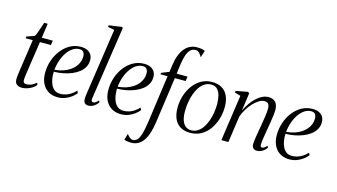

<svg xmlns="http://www.w3.org/2000/svg" viewBox="-111 -1220 3287 1875"><g transform="rotate(15 1533.0 -282.5)"><path d="M141.5 -169.5Q137.5 -142 135 -124Q132.5 -106 131.2 -93Q130 -80 130 -66.5Q130 -49 138.8 -41.8Q147.5 -34.5 163 -34.5Q191 -34.5 216 -46.2Q241 -58 262 -77L270 -55Q251.5 -32.5 226 -18Q200.5 -3.5 175.5 3.2Q150.5 10 132 10Q98 10 77.5 -5.5Q57 -21 57 -58.5Q57 -67.5 58.2 -81.2Q59.5 -95 61.5 -111.8Q63.5 -128.5 66.2 -147Q69 -165.5 71.5 -183L113 -466.5H40.5L44 -485L121 -511.5Q129 -522 139.8 -550Q150.5 -578 160.5 -608.8Q170.5 -639.5 176.5 -659H212.5L192 -512.5H303L296.5 -466.5H185.5Z M672.5 -81Q656 -59 628.5 -38Q601 -17 566 -3.8Q531 9.5 492.5 9.5Q448 9.5 414 -5.5Q380 -20.5 357.2 -47.5Q334.5 -74.5 323 -111Q311.5 -147.5 312 -191Q312 -256 332.5 -315.8Q353 -375.5 389.8 -423Q426.5 -470.5 476.2 -498Q526 -525.5 586 -525.5Q624.5 -525.5 650.8 -512.8Q677 -500 691 -477Q705 -454 705 -422.5Q705 -384 688 -352.8Q671 -321.5 641 -297.8Q611 -274 571.2 -257.5Q531.5 -241 485.8 -231.8Q440 -222.5 391 -222Q389 -187 394.5 -152.8Q400 -118.5 413.5 -90.5Q427 -62.5 450 -46Q473 -29.5 506.5 -29.5Q535.5 -29.5 562 -37.8Q588.5 -46 613.5 -62.5Q638.5 -79 661 -103ZM578 -500Q543 -500 511.8 -479.8Q480.5 -459.5 455.5 -424Q430.5 -388.5 414 -342Q397.5 -295.5 392 -242Q438.5 -246 476.2 -258.5Q514 -271 543 -290.2Q572 -309.5 591.5 -333.2Q611 -357 621 -383.8Q631 -410.5 631 -438Q631 -466 618.5 -483Q606 -500 578 -500Z M820 -62Q818 -47 824.2 -39.8Q830.5 -32.5 840 -32.5Q850 -32.5 862.2 -40Q874.5 -47.5 890.5 -65.5L899.5 -49.5Q890.5 -34.5 876 -21Q861.5 -7.5 843 1.5Q824.5 10.5 802 10.5Q786 10.5 774.5 4.8Q763 -1 757 -14Q751 -27 751 -48.5Q751 -53 752 -61.2Q753 -69.5 754.2 -80.2Q755.5 -91 757 -102.5L855.5 -769L789 -782L792.5 -799L921.5 -817L931.5 -808.5Z M1312 -81Q1295.5 -59 1268 -38Q1240.5 -17 1205.5 -3.8Q1170.5 9.5 1132 9.5Q1087.5 9.5 1053.5 -5.5Q1019.5 -20.5 996.8 -47.5Q974 -74.5 962.5 -111Q951 -147.5 951.5 -191Q951.5 -256 972 -315.8Q992.5 -375.5 1029.2 -423Q1066 -470.5 1115.8 -498Q1165.5 -525.5 1225.5 -525.5Q1264 -525.5 1290.2 -512.8Q1316.5 -500 1330.5 -477Q1344.5 -454 1344.5 -422.5Q1344.5 -384 1327.5 -352.8Q1310.5 -321.5 1280.5 -297.8Q1250.5 -274 1210.8 -257.5Q1171 -241 1125.2 -231.8Q1079.5 -222.5 1030.5 -222Q1028.5 -187 1034 -152.8Q1039.5 -118.5 1053 -90.5Q1066.5 -62.5 1089.5 -46Q1112.5 -29.5 1146 -29.5Q1175 -29.5 1201.5 -37.8Q1228 -46 1253 -62.5Q1278 -79 1300.5 -103ZM1217.5 -500Q1182.5 -500 1151.2 -479.8Q1120 -459.5 1095 -424Q1070 -388.5 1053.5 -342Q1037 -295.5 1031.5 -242Q1078 -246 1115.8 -258.5Q1153.5 -271 1182.5 -290.2Q1211.5 -309.5 1231 -333.2Q1250.5 -357 1260.5 -383.8Q1270.5 -410.5 1270.5 -438Q1270.5 -466 1258 -483Q1245.5 -500 1217.5 -500Z M1492 -581Q1500 -640.5 1517 -684.5Q1534 -728.5 1558.5 -757.2Q1583 -786 1614 -800.2Q1645 -814.5 1680.5 -814.5Q1706.5 -814.5 1726.2 -811.2Q1746 -808 1763 -800L1740 -729Q1733 -747 1715.2 -766.5Q1697.5 -786 1673.5 -785.5Q1644.5 -785.5 1623.5 -765.8Q1602.5 -746 1588.8 -706.5Q1575 -667 1567 -607.5L1555 -514H1664.5L1658.5 -467.5H1549L1483.5 -2Q1474.5 60 1459.2 107.2Q1444 154.5 1421.5 186.8Q1399 219 1368.8 235.5Q1338.5 252 1300.5 252Q1277 252 1260.8 249.2Q1244.5 246.5 1228.5 240.5L1247 177Q1252 185.5 1262.2 196.2Q1272.5 207 1284.8 214.5Q1297 222 1306 222Q1334.5 222 1353.2 200.5Q1372 179 1385.5 132.2Q1399 85.5 1409.5 10.5L1476 -467.5H1403.5L1407 -483L1483 -513.5Z M1912.5 -525.5Q1972 -525.5 2012.2 -501.2Q2052.5 -477 2073 -431.2Q2093.5 -385.5 2093.5 -320Q2093.5 -259.5 2076 -200.8Q2058.5 -142 2025 -94.2Q1991.5 -46.5 1942.5 -18.2Q1893.5 10 1830.5 10Q1770.5 10 1729.8 -14.8Q1689 -39.5 1669 -85.5Q1649 -131.5 1649 -196Q1649 -257 1667 -315.8Q1685 -374.5 1719.2 -422Q1753.5 -469.5 1802.5 -497.5Q1851.5 -525.5 1912.5 -525.5ZM1909.5 -499Q1872.5 -499 1843.2 -480Q1814 -461 1792.2 -428.8Q1770.5 -396.5 1756.5 -355.8Q1742.5 -315 1735.2 -270.5Q1728 -226 1728 -183Q1728 -124 1741.5 -87.2Q1755 -50.5 1779 -33.5Q1803 -16.5 1834 -16.5Q1870 -16.5 1899.2 -35.5Q1928.5 -54.5 1950 -86.2Q1971.5 -118 1985.8 -158.2Q2000 -198.5 2007 -242.2Q2014 -286 2014 -328Q2014 -375 2004.2 -413.5Q1994.5 -452 1972 -475.5Q1949.5 -499 1909.5 -499Z M2263.5 -331.5Q2284 -374 2309 -409.5Q2334 -445 2362.2 -471Q2390.5 -497 2421 -511.2Q2451.5 -525.5 2483 -525.5Q2529 -525.5 2553.5 -498.5Q2578 -471.5 2578 -416Q2578 -399 2574.2 -369Q2570.5 -339 2564.8 -302.8Q2559 -266.5 2552.5 -230Q2547 -196.5 2541.5 -163.5Q2536 -130.5 2532.2 -104Q2528.5 -77.5 2528.5 -62Q2528.5 -47 2532 -39.8Q2535.5 -32.5 2545 -32.5Q2555 -32.5 2567.2 -39.8Q2579.5 -47 2594.5 -64L2603.5 -48Q2594.5 -33.5 2579.8 -20Q2565 -6.5 2546 2Q2527 10.5 2504 10.5Q2490 10.5 2478.5 4.8Q2467 -1 2460.5 -13.2Q2454 -25.5 2454 -46Q2454.5 -57.5 2456.8 -77.2Q2459 -97 2463 -122.2Q2467 -147.5 2472 -175.8Q2477 -204 2482 -232.5Q2486 -258.5 2490.5 -284.2Q2495 -310 2498.2 -333.8Q2501.5 -357.5 2503.5 -377.8Q2505.5 -398 2505.5 -412.5Q2505.5 -435.5 2500 -449.8Q2494.5 -464 2482.8 -470.8Q2471 -477.5 2451.5 -477.5Q2429 -477.5 2400.8 -461Q2372.5 -444.5 2344.2 -415Q2316 -385.5 2292.2 -347.5Q2268.5 -309.5 2254 -266.5L2215.5 0H2144.5L2212 -466.5L2151.5 -483.5L2154.5 -500.5L2273 -523L2289 -513Z M3015 -81Q2998.5 -59 2971 -38Q2943.5 -17 2908.5 -3.8Q2873.5 9.5 2835 9.5Q2790.5 9.5 2756.5 -5.5Q2722.5 -20.5 2699.8 -47.5Q2677 -74.5 2665.5 -111Q2654 -147.5 2654.5 -191Q2654.5 -256 2675 -315.8Q2695.5 -375.5 2732.2 -423Q2769 -470.5 2818.8 -498Q2868.5 -525.5 2928.5 -525.5Q2967 -525.5 2993.2 -512.8Q3019.5 -500 3033.5 -477Q3047.5 -454 3047.5 -422.5Q3047.5 -384 3030.5 -352.8Q3013.5 -321.5 2983.5 -297.8Q2953.5 -274 2913.8 -257.5Q2874 -241 2828.2 -231.8Q2782.5 -222.5 2733.5 -222Q2731.5 -187 2737 -152.8Q2742.5 -118.5 2756 -90.5Q2769.5 -62.5 2792.5 -46Q2815.5 -29.5 2849 -29.5Q2878 -29.5 2904.5 -37.8Q2931 -46 2956 -62.5Q2981 -79 3003.5 -103ZM2920.5 -500Q2885.5 -500 2854.2 -479.8Q2823 -459.5 2798 -424Q2773 -388.5 2756.5 -342Q2740 -295.5 2734.5 -242Q2781 -246 2818.8 -258.5Q2856.5 -271 2885.5 -290.2Q2914.5 -309.5 2934 -333.2Q2953.5 -357 2963.5 -383.8Q2973.5 -410.5 2973.5 -438Q2973.5 -466 2961 -483Q2948.5 -500 2920.5 -500Z"/></g></svg>

Font: Merriweather 120pt Light
Style: Italic
Weight: 300
Italic angle: -7.8°
Version: Version 2.101